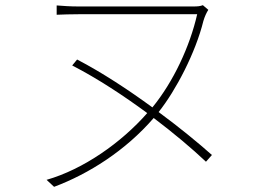

<svg xmlns="http://www.w3.org/2000/svg" viewBox="-20 -696 1040 742"><path d="M799 -97C745 -145 673 -204 593 -263C660 -347 736 -493 766 -615C771 -632 778 -647 785 -658L764 -676C754 -672 744 -671 728 -671H283C251 -671 225 -673 199 -675V-639C225 -640 251 -641 283 -641H742C714 -517 650 -380 569 -281C476 -349 374 -416 278 -466L259 -443C358 -392 458 -326 549 -259C449 -145 303 -42 160 -1L189 26C323 -24 465 -114 574 -240C652 -181 722 -122 776 -71Z"/></svg>

Font: Genne Gothic ExtraLight
Style: Regular
Weight: 250
Designer: Ryoko NISHIZUKA (kana & ideographs); Paul D. Hunt (Latin, Greek & Cyrillic); Wenlong ZHANG (bopomofo); Sandoll Communica
Foundry: Adobe Systems Incorporated
Version: Version 1.004;PS 1.004;hotconv 16.6.51;makeotf.lib2.5.65220